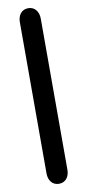

<svg xmlns="http://www.w3.org/2000/svg" viewBox="-111 -893 510 1122"><g transform="rotate(-10 143.5 -332.0)"><path d="M144 189C184 189 206 157 206 117V-781C206 -821 183 -853 144 -853C104 -853 82 -821 82 -781V117C82 157 104 189 144 189Z"/></g></svg>

Font: SN Pro SemiBold
Style: Regular
Weight: 600
Designer: Tobias Whetton
Foundry: Supernotes
Version: Version 1.003;Glyphs 3.3 (3324)